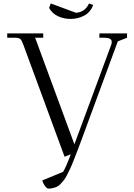

<svg xmlns="http://www.w3.org/2000/svg" viewBox="-20 -896 777 1115"><path d="M22 -676.8V-702.1H231V-676.8H184.1L412.1 -58.1L626 -636.2Q628.9 -645 628.9 -652.8Q628.9 -676.8 586.9 -676.8H557.1V-702.1H717.8V-676.8L664.1 -655.8L459 -99.1Q442.9 -55.2 432.4 -27.8Q421.9 -0.5 409.4 31.2Q397 63 388.4 81.3Q379.9 99.6 369.4 120.1Q358.9 140.6 350.1 151.4Q341.3 162.1 331.1 172.9Q320.8 183.6 310.1 188.5Q299.3 193.4 287.4 196.3Q275.4 199.2 261.2 199.2Q252 199.2 241 183.8Q230 168.5 225.1 151.9L346.2 102.1Q362.3 77.1 391.1 0L355 14.2L115.2 -637.2Q106.4 -662.1 97.9 -669.4Q89.4 -676.8 65.9 -676.8ZM265.1 -850.1 274.9 -876 420.9 -821.8Q473.1 -824.7 497.1 -876L521 -867.2Q505.9 -825.2 469.7 -805.7Q433.6 -786.1 389.2 -786.1Q350.6 -786.1 316.9 -801.8Q283.2 -817.4 265.1 -850.1Z"/></svg>

Font: Dihjauti
Style: Regular
Weight: 400
Designer: T. Christopher White
Version: Version 3.0.0